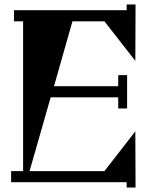

<svg xmlns="http://www.w3.org/2000/svg" viewBox="-20 -820 660 864"><path d="M306 -724 223 -432H512V-482H552V-332H512V-382H208L113 -50H450L589 -229L590 24H550V0H30V-50H84V-724H43V-774H550V-800H590L589 -546L450 -724Z"/></svg>

Font: Chokokutai
Style: Regular
Weight: 400
Designer: 108号,108go
Foundry: Font Zone 108
Version: Version 1.000; ttfautohint (v1.8.3)